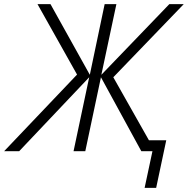

<svg xmlns="http://www.w3.org/2000/svg" viewBox="-62 -734 912 932"><path d="M640 178 678 0H624L428 -359L352 0H295L371 -359L31 0H-42L312 -372L120 -714H183L374 -371L446 -714H503L430 -371L760 -714H830L488 -359L661 -53H745L696 178Z"/></svg>

Font: Noto Sans UI Light
Style: Italic
Weight: 300
Italic angle: -12°
Designer: Monotype Design Team
Foundry: Monotype Imaging Inc.
Version: Version 1.901